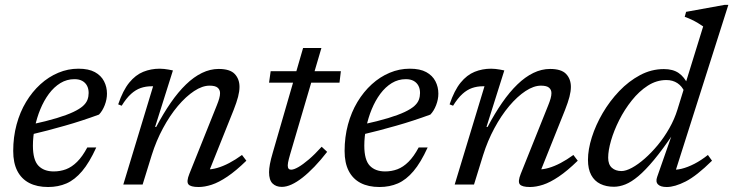

<svg xmlns="http://www.w3.org/2000/svg" viewBox="-20 -740 2941 770"><path d="M278.5 -422.5Q248 -422.5 222.2 -406.8Q196.5 -391 176.2 -363.8Q156 -336.5 141.8 -302Q127.5 -267.5 119.8 -229.8Q112 -192 112 -156Q112 -98.5 134 -75.5Q156 -52.5 195.5 -52.5Q221.5 -52.5 244.8 -61.2Q268 -70 289.2 -91Q310.5 -112 330 -148.5H366Q338.5 -88 309.2 -53.5Q280 -19 246.8 -4.5Q213.5 10 173 10Q128.5 10 97.2 -6.2Q66 -22.5 49.5 -54.5Q33 -86.5 33 -134.5Q33 -190.5 46.5 -240.5Q60 -290.5 84.5 -331.2Q109 -372 142 -402Q175 -432 213.8 -448.2Q252.5 -464.5 294.5 -464.5Q335.5 -464.5 360.5 -450.8Q385.5 -437 397.2 -414.2Q409 -391.5 409 -364.5Q409 -341.5 400 -318.2Q391 -295 377 -280.5Q343 -268 308.8 -256.8Q274.5 -245.5 240 -235.8Q205.5 -226 171.5 -217Q137.5 -208 105 -200.5L107 -241Q167 -254 208 -266.5Q249 -279 274.2 -291Q299.5 -303 312.8 -315Q326 -327 330.8 -340Q335.5 -353 335.5 -367Q335.5 -384 329 -396.2Q322.5 -408.5 310 -415.5Q297.5 -422.5 278.5 -422.5Z M468 -316 454 -321.5Q473 -377.5 498.2 -408.5Q523.5 -439.5 554.5 -452Q585.5 -464.5 620.5 -464.5Q629.5 -464.5 638.2 -463.5Q647 -462.5 655.8 -461Q664.5 -459.5 673.5 -457.5L602 -231H606.5Q635 -285 664.8 -328Q694.5 -371 725.8 -401.2Q757 -431.5 790 -447.5Q823 -463.5 857 -463.5Q902.5 -463.5 921.5 -443.2Q940.5 -423 940.5 -391.5Q940.5 -374 934.8 -351.8Q929 -329.5 917 -299L812.5 -38L809.5 -60.5Q828.5 -60 851.2 -66.5Q874 -73 899.2 -86.2Q924.5 -99.5 950.5 -118.5L968 -95.5Q926.5 -55 892 -31.8Q857.5 -8.5 829 0.8Q800.5 10 776.5 10Q744 10 735.5 -1Q727 -12 739.5 -43L849.5 -317.5Q856 -333.5 859.2 -345.2Q862.5 -357 862.5 -366.5Q862.5 -380 853 -388.2Q843.5 -396.5 820.5 -396.5Q791.5 -396.5 758.5 -374.8Q725.5 -353 693.2 -314.8Q661 -276.5 633.8 -226Q606.5 -175.5 588.5 -118L552 0H474.5L594 -394Q592.5 -394 590.8 -394Q589 -394 587.5 -394Q564.5 -394 544.2 -387Q524 -380 505.2 -363Q486.5 -346 468 -316Z M1059 -408.5 1065.5 -454.5H1347L1341.5 -408.5ZM1143.5 -121Q1140.5 -111 1138.5 -102.8Q1136.5 -94.5 1135.2 -88Q1134 -81.5 1134 -77Q1134 -67.5 1137.5 -63.5Q1141 -59.5 1147.5 -59.5Q1158.5 -59.5 1176.8 -70Q1195 -80.5 1218.8 -100.8Q1242.5 -121 1270 -151.5L1292 -131Q1266 -97.5 1241 -71.5Q1216 -45.5 1193 -27.5Q1170 -9.5 1149.2 0Q1128.5 9.5 1110 9.5Q1087 9.5 1073 -4.2Q1059 -18 1059 -49.5Q1059 -63 1062.5 -82Q1066 -101 1074 -128L1195.5 -547.5H1269Z M1607.5 -422.5Q1577 -422.5 1551.2 -406.8Q1525.5 -391 1505.2 -363.8Q1485 -336.5 1470.8 -302Q1456.5 -267.5 1448.8 -229.8Q1441 -192 1441 -156Q1441 -98.5 1463 -75.5Q1485 -52.5 1524.5 -52.5Q1550.5 -52.5 1573.8 -61.2Q1597 -70 1618.2 -91Q1639.5 -112 1659 -148.5H1695Q1667.5 -88 1638.2 -53.5Q1609 -19 1575.8 -4.5Q1542.5 10 1502 10Q1457.5 10 1426.2 -6.2Q1395 -22.5 1378.5 -54.5Q1362 -86.5 1362 -134.5Q1362 -190.5 1375.5 -240.5Q1389 -290.5 1413.5 -331.2Q1438 -372 1471 -402Q1504 -432 1542.8 -448.2Q1581.5 -464.5 1623.5 -464.5Q1664.5 -464.5 1689.5 -450.8Q1714.5 -437 1726.2 -414.2Q1738 -391.5 1738 -364.5Q1738 -341.5 1729 -318.2Q1720 -295 1706 -280.5Q1672 -268 1637.8 -256.8Q1603.5 -245.5 1569 -235.8Q1534.5 -226 1500.5 -217Q1466.5 -208 1434 -200.5L1436 -241Q1496 -254 1537 -266.5Q1578 -279 1603.2 -291Q1628.5 -303 1641.8 -315Q1655 -327 1659.8 -340Q1664.5 -353 1664.5 -367Q1664.5 -384 1658 -396.2Q1651.5 -408.5 1639 -415.5Q1626.5 -422.5 1607.5 -422.5Z M1797 -316 1783 -321.5Q1802 -377.5 1827.2 -408.5Q1852.5 -439.5 1883.5 -452Q1914.5 -464.5 1949.5 -464.5Q1958.5 -464.5 1967.2 -463.5Q1976 -462.5 1984.8 -461Q1993.5 -459.5 2002.5 -457.5L1931 -231H1935.5Q1964 -285 1993.8 -328Q2023.5 -371 2054.8 -401.2Q2086 -431.5 2119 -447.5Q2152 -463.5 2186 -463.5Q2231.5 -463.5 2250.5 -443.2Q2269.5 -423 2269.5 -391.5Q2269.5 -374 2263.8 -351.8Q2258 -329.5 2246 -299L2141.5 -38L2138.5 -60.5Q2157.5 -60 2180.2 -66.5Q2203 -73 2228.2 -86.2Q2253.5 -99.5 2279.5 -118.5L2297 -95.5Q2255.5 -55 2221 -31.8Q2186.5 -8.5 2158 0.8Q2129.5 10 2105.5 10Q2073 10 2064.5 -1Q2056 -12 2068.5 -43L2178.5 -317.5Q2185 -333.5 2188.2 -345.2Q2191.5 -357 2191.5 -366.5Q2191.5 -380 2182 -388.2Q2172.5 -396.5 2149.5 -396.5Q2120.5 -396.5 2087.5 -374.8Q2054.5 -353 2022.2 -314.8Q1990 -276.5 1962.8 -226Q1935.5 -175.5 1917.5 -118L1881 0H1803.5L1923 -394Q1921.5 -394 1919.8 -394Q1918 -394 1916.5 -394Q1893.5 -394 1873.2 -387Q1853 -380 1834.2 -363Q1815.5 -346 1797 -316Z M2725 -372Q2715.5 -394 2696.8 -406.5Q2678 -419 2652.5 -419Q2613 -419 2578 -396.5Q2543 -374 2513.8 -337.2Q2484.5 -300.5 2463.2 -258.2Q2442 -216 2430.5 -176.2Q2419 -136.5 2419 -107.5Q2419 -80.5 2433.8 -67.2Q2448.5 -54 2472.5 -54Q2490 -54 2514.5 -67.2Q2539 -80.5 2565.5 -103.8Q2592 -127 2617.8 -158Q2643.5 -189 2664.2 -225.5Q2685 -262 2697 -301L2800 -634Q2791 -640.5 2779.2 -647.5Q2767.5 -654.5 2754 -661Q2740.5 -667.5 2726 -672.5L2731.5 -692.5L2886 -720.5H2901L2683.5 -36.5L2670.5 -60Q2689.5 -57.5 2713.5 -63.2Q2737.5 -69 2764.8 -83Q2792 -97 2819 -118.5L2835.5 -95.5Q2773.5 -34.5 2729.8 -12.2Q2686 10 2654 10Q2629 10 2618.8 -0.5Q2608.5 -11 2615.5 -30.5L2676.5 -205H2681Q2637.5 -140.5 2602.8 -98.8Q2568 -57 2540 -33.5Q2512 -10 2488 -0.5Q2464 9 2442 9Q2411 9 2387.5 -2.5Q2364 -14 2351 -38Q2338 -62 2338 -99Q2338 -140.5 2353.5 -189.5Q2369 -238.5 2397.2 -286.8Q2425.5 -335 2463.5 -374.8Q2501.5 -414.5 2547 -438.8Q2592.5 -463 2642.5 -463Q2679 -463 2702 -447Q2725 -431 2739 -400.5Z"/></svg>

Font: Newsreader
Style: Italic
Weight: 400
Italic angle: -17°
Designer: Hugues Gentile
Foundry: Production Type
Version: Version 1.003